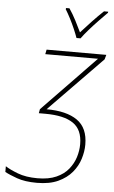

<svg xmlns="http://www.w3.org/2000/svg" viewBox="-62 -989 619 1041"><g transform="rotate(5 247.0 -469.0)"><path d="M179 10Q114 10 70.5 -5.5Q27 -21 4 -34V-65Q28 -49 72.5 -32Q117 -15 180 -15Q241 -15 282.5 -33.5Q324 -52 348.5 -82.5Q373 -113 384 -148.5Q395 -184 395 -219Q395 -298 344.5 -332.5Q294 -367 193 -367H157L161 -389L451 -689H164L169 -714H494L487 -689L197 -392Q306 -392 364.5 -351Q423 -310 423 -219Q423 -182 410.5 -141.5Q398 -101 369.5 -67Q341 -33 294.5 -11.5Q248 10 179 10ZM325 -791Q318 -811 306 -839Q294 -867 280 -894Q266 -921 253 -942L255 -948H273Q292 -920 310 -885.5Q328 -851 341 -823Q366 -851 398.5 -885.5Q431 -920 461 -948H484L483 -942Q462 -921 436 -894Q410 -867 386 -839.5Q362 -812 347 -791Z"/></g></svg>

Font: Noto Sans Disp Thin
Style: Italic
Weight: 100
Italic angle: -12°
Designer: Monotype Design Team
Foundry: Monotype Imaging Inc.
Version: Version 2.000;GOOG;noto-source:20170915:90ef993387c0